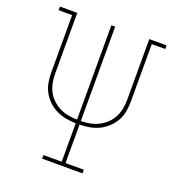

<svg xmlns="http://www.w3.org/2000/svg" viewBox="-133 -841 866 947"><g transform="rotate(20 300.0 -367.5)"><path d="M194 0V-19H290V-221Q263 -221 237 -226Q211 -231 187.5 -242.5Q164 -254 144.5 -272.5Q125 -291 112.5 -314Q100 -337 95.5 -363Q91 -389 91 -416V-716H20V-735H111V-416Q111 -392 115.5 -368.5Q120 -345 131 -324Q142 -303 159.5 -286.5Q177 -270 198 -259.5Q219 -249 242.5 -244.5Q266 -240 290 -240V-735H310V-240Q334 -240 357.5 -244.5Q381 -249 402 -259.5Q423 -270 440.5 -286.5Q458 -303 469 -324Q480 -345 484.5 -368.5Q489 -392 489 -416V-735H580V-716H509V-416Q509 -389 504.5 -363Q500 -337 487.5 -314Q475 -291 455.5 -272.5Q436 -254 412.5 -242.5Q389 -231 363 -226Q337 -221 310 -221V-19H406V0Z"/></g></svg>

Font: Iosevka Curly Slab ThEx
Style: Regular
Weight: 100
Width: 7
Monospace: yes
Designer: Belleve Invis
Foundry: Belleve Invis
Version: Version 11.1.0; ttfautohint (v1.8.3)